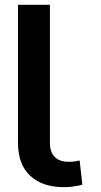

<svg xmlns="http://www.w3.org/2000/svg" viewBox="-20 -770 419 800"><path d="M187.9 -750V-174Q187.9 -137.1 207.7 -116.5Q227.6 -95.9 265.3 -95.9Q280.9 -95.9 291.5 -97.5Q302.2 -99.1 311.8 -101.2L323.2 0Q304 4.3 284.8 7.1Q265.6 9.9 246.8 9.9Q156.6 9.9 105.8 -37.6Q55 -85.2 55 -174V-750Z"/></svg>

Font: Inter UI Semi Bold
Style: Regular
Weight: 600
Designer: Rasmus Andersson
Foundry: rsms
Version: 3.2;8d6f07862